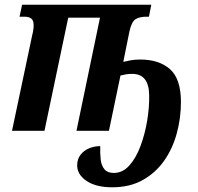

<svg xmlns="http://www.w3.org/2000/svg" viewBox="-20 -556 840 816"><path d="M457 240Q388 240 348 213Q308 186 308 147Q308 120 322.5 101.5Q337 83 359.5 74Q382 65 406 65Q405 97 408 122.5Q411 148 424 163.5Q437 179 464 179Q501 179 529.5 147.5Q558 116 577 65Q596 14 605.5 -43Q615 -100 614 -151Q613 -242 542 -242Q527 -242 515 -240Q503 -238 492 -235L443 0H305L405 -481H270L169 0H31L117 -407Q120 -418 121.5 -429Q123 -440 123 -449Q123 -469 113 -477Q103 -485 84 -485H63L74 -536H623L613 -485H603Q572 -485 555.5 -474Q539 -463 530 -422L504 -293Q520 -297 537 -300Q554 -303 576 -303Q656 -303 702.5 -262Q749 -221 749 -122Q749 -55 731.5 10Q714 75 678 126.5Q642 178 587 209Q532 240 457 240Z"/></svg>

Font: Noto Serif Condensed
Style: Bold Italic
Weight: 700
Width: 3
Italic angle: -12°
Designer: Monotype Design Team
Foundry: Monotype Imaging Inc.
Version: Version 2.014